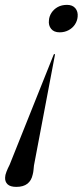

<svg xmlns="http://www.w3.org/2000/svg" viewBox="-42 -554 331 769"><path d="M23.5 194.5Q-1 194.5 -11.8 184Q-22.5 173.5 -21.5 157Q-21.5 147.5 -16.2 134Q-11 120.5 -3.5 106L172.5 -334Q173 -335.5 173.8 -336.5Q174.5 -337.5 176 -337.5Q177.5 -337.5 178 -336.2Q178.5 -335 178 -334L94 109Q93 118.5 92.2 127Q91.5 135.5 89 145Q84 169 67.8 181.8Q51.5 194.5 23.5 194.5ZM226.5 -534.5Q248.5 -534.5 259.8 -521Q271 -507.5 269 -487Q267.5 -470 258 -455.8Q248.5 -441.5 232.5 -433Q216.5 -424.5 197 -424.5Q174 -424.5 162.8 -438.5Q151.5 -452.5 154 -472.5Q155 -488.5 164.2 -502.8Q173.5 -517 189.2 -525.8Q205 -534.5 226.5 -534.5Z"/></svg>

Font: Fraunces 120pt
Style: Italic
Weight: 400
Italic angle: -16°
Version: Version 1.000;[b76b70a41]